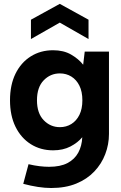

<svg xmlns="http://www.w3.org/2000/svg" viewBox="-20 -765 623 986"><path d="M99.4 179 126.5 78.2Q155.9 85.2 182.6 88.4Q209.4 91.6 231.8 91.6Q290.2 91.6 326.9 72.2Q363.5 52.8 382 18.7Q400.5 -15.4 402.5 -60.3Q379.5 -32.4 341.6 -12.7Q303.7 7 252.8 7Q188.3 7 138.1 -24.7Q87.9 -56.5 59.6 -114Q31.4 -171.5 31.4 -250Q31.4 -329 59.6 -386.5Q87.9 -444 138.1 -475.5Q188.3 -507 252.8 -507Q306.7 -507 345.1 -484.8Q383.6 -462.5 407.1 -432.6L415.1 -500H539.6V-76.9Q539.6 -23.4 520.5 26.6Q501.5 76.6 464.2 115.8Q426.9 155.1 371.6 177.8Q316.4 200.5 242.9 200.5Q210.9 200.5 174.9 195Q138.9 189.5 99.4 179ZM287.5 -112Q320.4 -112 346.5 -128.2Q372.6 -144.4 387.8 -175Q403 -205.6 403 -250Q403 -294.4 387.8 -325Q372.6 -355.6 346.5 -371.8Q320.4 -388 287.5 -388Q238.7 -388 204.3 -352.4Q169.9 -316.8 169.9 -250Q169.9 -183.7 204.3 -147.9Q238.7 -112 287.5 -112ZM138.9 -564.5V-663.8L287 -745.2L434.6 -663.8V-564.5L287 -648.9Z"/></svg>

Font: Envelope Sans Variable
Style: Regular
Weight: 500
Designer: Andreas Rasmussen / Norman Anderson
Foundry: mail.de GmbH
Version: Version 1.150